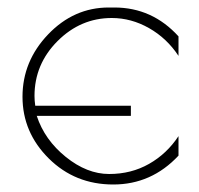

<svg xmlns="http://www.w3.org/2000/svg" viewBox="-20 -479 531 512"><path d="M329 -197V-170H78Q99 -106 155.5 -60.5Q212 -15 271 -15Q330 -15 377.5 -42Q425 -69 456 -116V-64Q384 13 282 13Q180 13 110 -56.5Q40 -126 40 -221Q40 -316 108.5 -387.5Q177 -459 270 -459H285Q386 -459 456 -382V-330Q425 -377 377.5 -404Q330 -431 278 -431Q195 -431 133.5 -369.5Q72 -308 72 -223Q72 -211 74 -197Z"/></svg>

Font: Poiret One
Style: Regular
Weight: 400
Designer: Denis Masharov
Foundry: Denis Masharov
Version: Version 1.001